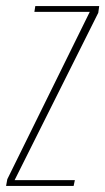

<svg xmlns="http://www.w3.org/2000/svg" viewBox="-34 -611 346 631"><path d="M-14 0 -10 -22 261 -572H79L82 -591H292L289 -569L14 -19H212L208 0Z"/></svg>

Font: Alumni Sans Thin
Style: Italic
Weight: 100
Italic angle: -8°
Designer: Robert E. Leuschke
Foundry: Robert E. Leuschke
Version: Version 1.016